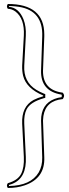

<svg xmlns="http://www.w3.org/2000/svg" viewBox="-20 -726 347 959"><path d="M99.1 58.1 90.8 -107.9Q86.9 -193.4 147.5 -226.6Q167 -236.8 195.8 -245.1V-249Q111.8 -284.2 95.7 -346.7Q89.8 -370.6 90.8 -398.9L99.1 -547.9Q103.5 -632.8 57.1 -668.5Q39.1 -681.6 19 -682.1Q10.3 -693.8 19 -706.1Q201.2 -706.1 201.2 -553.7Q201.2 -547.9 201.2 -543L194.8 -373Q193.8 -275.9 293 -263.2Q305.7 -250.5 295.9 -234.9Q293.9 -232.4 293 -231Q209 -223.1 196.8 -146.5Q195.3 -135.3 194.8 -124L201.2 60.1Q205.1 164.6 103.5 199.7Q65.4 212.9 19 212.9Q10.3 201.2 19 189Q68.8 174.8 85.4 142.6Q101.6 110.8 99.1 58.1ZM108.9 57.6Q114.3 163.6 41 192.4Q33.2 195.3 24.9 197.8Q24.4 200.7 24.9 203.1Q133.8 201.2 173.3 135.3Q191.9 103 190.9 60.5L185.1 -124Q185.1 -205.6 252.4 -231.9Q269 -238.3 287.6 -240.7Q290 -247.6 287.6 -253.4Q182.6 -270 185.1 -373.5L190.9 -543.5Q195.8 -672.4 74.7 -691.9Q55.7 -694.8 34.7 -695.8Q30.3 -695.8 24.9 -695.8Q24.9 -692.9 24.9 -691.9Q73.7 -687.5 97.2 -629.9Q111.3 -593.3 108.9 -547.4L101.1 -398.4Q96.7 -316.9 161.6 -277.3Q178.2 -267.1 199.7 -258.3L206.1 -255.9V-237.3L198.7 -235.4Q131.3 -216.3 112.8 -179.7Q99.1 -152.3 101.1 -108.4Z"/></svg>

Font: Linux Biolinum Outline O
Style: Bold
Weight: 700
Designer: Philipp H. Poll
Foundry: Philipp H. Poll
Version: Version 0.9.2